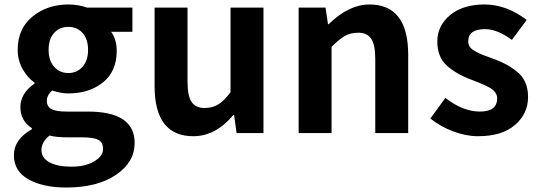

<svg xmlns="http://www.w3.org/2000/svg" viewBox="-20 -594 2410 857"><path d="M276 243Q172 243 107 206.5Q42 170 42 99Q42 28 122 -17V-22Q71 -55 71 -116Q71 -177 134 -221V-225Q102 -248 80.5 -286.5Q59 -325 59 -372Q59 -466 125 -520Q191 -574 285 -574Q329 -574 369 -560H571V-452H476Q501 -418 501 -367Q501 -276 440 -226.5Q379 -177 285 -177Q252 -177 213 -190Q189 -169 189 -144Q189 -119 209 -107.5Q229 -96 277 -96H372Q581 -96 581 44Q581 130 497.5 186.5Q414 243 276 243ZM222 -295.5Q247 -268 285 -268Q323 -268 348 -295.5Q373 -323 373 -371.5Q373 -420 348.5 -447Q324 -474 285 -474Q246 -474 221.5 -447Q197 -420 197 -371.5Q197 -323 222 -295.5ZM347 19H279Q233 19 201 11Q165 40 165 75.5Q165 111 201 130.5Q237 150 298.5 150Q360 150 400 126.5Q440 103 440 71.5Q440 40 417.5 29.5Q395 19 347 19Z M843 14Q670 14 670 -210V-560H817V-229Q817 -165 835.5 -138.5Q854 -112 891.5 -112Q929 -112 954.5 -128Q980 -144 1009 -182V-560H1156V0H1036L1025 -80H1021Q942 14 843 14Z M1313 0V-560H1433L1444 -486H1447Q1537 -574 1629 -574Q1802 -574 1802 -349V0H1655V-331Q1655 -395 1636.5 -421.5Q1618 -448 1581 -448Q1544 -448 1519 -433.5Q1494 -419 1460 -385V0Z M2114 14Q2059 14 2001.5 -8Q1944 -30 1901 -65L1968 -157Q2046 -96 2122.5 -96Q2199 -96 2199 -155Q2199 -183 2167 -202Q2142 -216 2114 -226.5Q2086 -237 2082 -239Q2015 -264 1973.5 -302Q1932 -340 1932 -409.5Q1932 -479 1989 -526.5Q2046 -574 2143 -574Q2240 -574 2331 -505L2265 -416Q2199 -464 2145 -464Q2070 -464 2070 -410Q2070 -385 2092.5 -370.5Q2115 -356 2145.5 -345Q2176 -334 2195.5 -326.5Q2215 -319 2237.5 -307.5Q2260 -296 2285 -276Q2337 -237 2337 -161.5Q2337 -86 2278.5 -36Q2220 14 2114 14Z"/></svg>

Font: Swei Fan Sans CJK TC
Style: Bold
Weight: 700
Version: Version 2.130